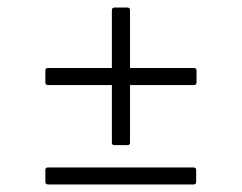

<svg xmlns="http://www.w3.org/2000/svg" viewBox="-20 -563 640 508"><path d="M283 -179Q276 -179 276 -185V-338H107Q100 -338 100 -345V-377Q100 -383 107 -383H276V-536Q276 -543 283 -543H317Q324 -543 324 -536V-383H493Q500 -383 500 -377V-345Q500 -338 493 -338H324V-185Q324 -179 317 -179ZM107 -75Q100 -75 100 -82V-113Q100 -120 107 -120H492Q499 -120 499 -113V-82Q499 -75 492 -75Z"/></svg>

Font: Sofia Sans Light
Style: Regular
Weight: 300
Designer: Botio Nikoltchev, Ani Petrova
Foundry: lettersoup
Version: Version 4.100; ttfautohint (v1.8.3)